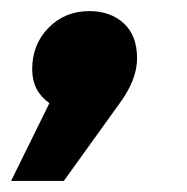

<svg xmlns="http://www.w3.org/2000/svg" viewBox="-71 -200 337 346"><path d="M176 -95Q176 -56 144 -13L44 126H-51L18 -14Q-13 -36 -13 -75Q-13 -120 16.5 -150Q46 -180 90 -180Q128 -180 152 -158Q176 -136 176 -95Z"/></svg>

Font: Gontserrat ExtraBold
Style: Italic
Weight: 800
Italic angle: -11.3°
Designer: Julieta Ulanovsky
Foundry: Julieta Ulanovsky
Version: Version 6.001